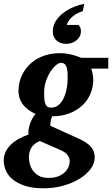

<svg xmlns="http://www.w3.org/2000/svg" viewBox="-51 -787 604 1036"><path d="M325.2 83Q325.2 65.9 314.5 50.8Q303.7 35.6 275.9 22.9L164.1 -25.9Q147.5 -19.5 136.2 -10.3Q125 -1 117.9 10.5Q110.8 22 107.9 35.2Q105 48.3 105 62Q105 78.1 109.9 97.4Q114.7 116.7 126.7 133.5Q138.7 150.4 158.9 161.6Q179.2 172.9 210 172.9Q244.1 172.9 266.4 163.1Q288.6 153.3 301.8 139.4Q314.9 125.5 320.1 110.1Q325.2 94.7 325.2 83ZM314 -359.9Q314 -377.4 313.5 -393.6Q313 -409.7 309.3 -421.9Q305.7 -434.1 297.9 -441.2Q290 -448.2 275.9 -448.2Q267.6 -448.2 252.7 -436.5Q237.8 -424.8 223.1 -403.3Q208.5 -381.8 197.8 -351.8Q187 -321.8 187 -285.2Q187 -267.6 188.2 -253.2Q189.5 -238.8 193.1 -228.3Q196.8 -217.8 204.1 -211.9Q211.4 -206.1 224.1 -206.1Q249 -206.1 266.1 -221.4Q283.2 -236.8 293.7 -260Q304.2 -283.2 309.1 -310.1Q314 -336.9 314 -359.9ZM440.9 -417Q445.3 -405.8 448.7 -389.4Q452.1 -373 452.1 -355Q452.1 -317.9 437.7 -282.7Q423.3 -247.6 395.3 -220.2Q367.2 -192.9 325.7 -176.3Q284.2 -159.7 230 -159.2Q224.6 -145 222.2 -130.6Q219.7 -116.2 221.2 -107.9L354 -47.9Q377.9 -37.6 397.5 -27.1Q417 -16.6 430.9 -3.9Q444.8 8.8 452.4 24.9Q460 41 460 63Q460 94.7 438 124.5Q416 154.3 378.4 177.5Q340.8 200.7 290.8 214.8Q240.7 229 184.1 229Q124.5 229 83.7 215.6Q43 202.1 17.3 180.9Q-8.3 159.7 -19.5 132.8Q-30.8 106 -30.8 79.1Q-30.8 53.7 -20.5 32.2Q-10.3 10.7 7.8 -6.8Q25.9 -24.4 50.3 -37.8Q74.7 -51.3 103 -61Q101.1 -72.8 103.3 -87.6Q105.5 -102.5 110.6 -117.9Q115.7 -133.3 123.5 -147.5Q131.3 -161.6 141.1 -171.9Q121.1 -181.2 104.2 -193.1Q87.4 -205.1 75 -220.2Q62.5 -235.4 55.7 -254.4Q48.8 -273.4 48.8 -296.9Q48.8 -320.3 54.7 -344.5Q60.5 -368.7 72.8 -391.1Q85 -413.6 103.3 -433.3Q121.6 -453.1 146.7 -468Q171.9 -482.9 203.6 -491.5Q235.4 -500 273.9 -500Q293 -500 310.3 -497.3Q327.6 -494.6 342.3 -490.5Q356.9 -486.3 368.4 -482.2Q379.9 -478 387.2 -475.1H533.2V-417ZM233.9 -617.2Q233.9 -648.4 250.5 -674.1Q267.1 -699.7 292.2 -718.5Q317.4 -737.3 347.2 -749.5Q377 -761.7 403.8 -766.6L395.5 -726.6Q383.3 -723.1 369.4 -716.3Q355.5 -709.5 343.3 -700Q331.1 -690.4 321.8 -678.2Q312.5 -666 309.6 -652.3H372.6Q379.4 -645.5 382.6 -637Q385.7 -628.4 385.7 -619.1Q385.7 -602.5 378.7 -589.8Q371.6 -577.1 360.4 -568.4Q349.1 -559.6 334.7 -554.9Q320.3 -550.3 305.7 -550.3Q290 -550.3 277.1 -554.9Q264.2 -559.6 254.4 -568.1Q244.6 -576.7 239.3 -589.1Q233.9 -601.6 233.9 -617.2Z"/></svg>

Font: Charis SIL
Style: Bold Italic
Weight: 700
Italic angle: -11°
Foundry: SIL International
Version: Version 4.112